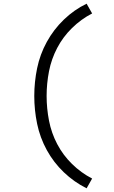

<svg xmlns="http://www.w3.org/2000/svg" viewBox="-20 -861 616 1042"><path d="M450 161 480 108Q420 77 371 29Q322 -19 290.5 -79Q259 -139 246 -206Q233 -273 233 -340Q233 -408 246 -474.5Q259 -541 290.5 -601Q322 -661 371 -709Q420 -757 480 -788L450 -841Q382 -808 326.5 -754.5Q271 -701 234 -633.5Q197 -566 181.5 -491Q166 -416 166 -340Q166 -264 181.5 -189Q197 -114 234 -46.5Q271 21 326.5 74Q382 127 450 161Z"/></svg>

Font: Iosevka Sparkle Light
Style: Regular
Weight: 300
Designer: Belleve Invis
Foundry: Belleve Invis
Version: Version 4.5.0; ttfautohint (v1.8.3)